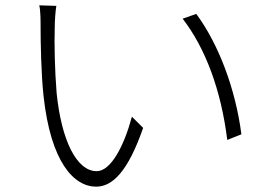

<svg xmlns="http://www.w3.org/2000/svg" viewBox="-20 -705 984 719"><path d="M127 -685C132 -666 132 -626 132 -605C132 -549 134 -428 143 -346C170 -97 257 -6 340 -6C401 -6 459 -62 516 -226L474 -268C444 -157 395 -64 342 -64C267 -64 210 -179 192 -357C185 -443 183 -543 185 -603C185 -628 188 -667 191 -683ZM664 -635C749 -525 808 -368 831 -181L884 -202C862 -372 799 -539 715 -653Z"/></svg>

Font: GenEiGothic-pro-Light
Style: Regular
Weight: 300
Designer: Ryoko NISHIZUKA (kana & ideographs); Paul D. Hunt (Latin, Greek & Cyrillic); Wenlong ZHANG (bopomofo); Sandoll Communica
Foundry: Adobe Systems Incorporated; o_tamon
Version: Version 1.000.140830